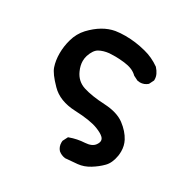

<svg xmlns="http://www.w3.org/2000/svg" viewBox="-134 -536 768 790"><g transform="rotate(30 250.0 -141.0)"><path d="M231.9 89.8Q231.9 86.9 232.4 82L244.6 58.1L247.6 57.1Q280.8 44.9 316.9 43Q348.6 41 361.3 23.9Q369.6 12.7 369.6 3.4Q369.6 -5.4 362.3 -12.7Q351.6 -23.4 325.2 -33.7Q288.6 -47.9 216.8 -50.8Q141.1 -53.7 100.1 -96.2Q59.6 -137.2 51.3 -162.6Q42 -190.4 42 -223.9Q42 -257.3 51.3 -290Q61.5 -327.1 86.4 -354Q137.2 -407.7 194.8 -418Q215.8 -421.4 241.2 -421.4Q289.1 -421.4 337.9 -408.7Q377.4 -398.9 412.6 -374Q434.6 -349.6 434.6 -326.7Q434.6 -324.7 434.6 -321.3L423.3 -298.8Q407.7 -285.2 387.7 -285.2Q382.3 -285.2 375.5 -286.6L354 -297.4Q342.3 -309.1 326.9 -315.4Q311.5 -321.8 291 -324.2Q265.6 -327.1 248.5 -327.1Q231.4 -327.1 218.8 -326.2Q191.9 -323.2 172.9 -312.5Q154.8 -302.2 144 -270Q140.1 -257.3 140.1 -244.1Q140.1 -223.1 150.4 -200.2Q167 -162.6 205.1 -150.4Q245.6 -137.7 306.4 -134.8Q367.2 -131.8 401.9 -106Q435.5 -80.6 451.7 -49.8Q463.4 -27.3 463.4 -1Q463.4 9.3 461.9 20Q455.6 58.6 435.1 78.6Q416 98.1 389.4 114.5Q362.8 130.9 334.5 133.8Q306.2 136.7 277.3 138.7Q258.3 136.2 244.6 124.5Q231.9 110.4 231.9 89.8Z"/></g></svg>

Font: Bakudai
Style: Bold
Weight: 700
Version: Version 1.48